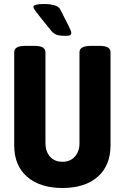

<svg xmlns="http://www.w3.org/2000/svg" viewBox="-20 -931 623 959"><path d="M292 8Q180 8 115.5 -48Q51 -104 51 -205V-670Q51 -686 64.5 -694Q78 -702 109 -702H149Q180 -702 193.5 -694Q207 -686 207 -670V-215Q207 -175 229.5 -149Q252 -123 292 -123Q331 -123 354 -149Q377 -175 377 -215V-670Q377 -702 435 -702H474Q505 -702 518.5 -694Q532 -686 532 -670V-205Q532 -104 468 -48Q404 8 292 8ZM307 -752Q270 -752 256 -760.5Q242 -769 236 -777Q204 -817 186 -839Q168 -861 160 -872Q152 -883 149.5 -888Q147 -893 147 -897Q147 -911 201 -911Q228 -911 250.5 -905Q273 -899 281 -884Q312 -823 324 -799Q336 -775 336 -767Q336 -759 330.5 -755.5Q325 -752 307 -752Z"/></svg>

Font: Asap Condensed VF Beta
Style: Regular
Weight: 400
Designer: Pablo Cosgaya
Foundry: Omnibus-Type
Version: Version 1.008